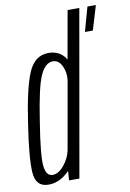

<svg xmlns="http://www.w3.org/2000/svg" viewBox="-88 -840 609 897"><g transform="rotate(-10 216.0 -391.0)"><path d="M166 0 169 -44.5Q163.5 -38 156.5 -32.5Q117 3 68.5 3Q8 3 3.5 -66.5Q-1 -136 23 -291.5Q47 -457.5 77.8 -530.2Q108.5 -603 174.5 -603Q223 -603 250.5 -567.5Q254 -562.5 257 -557L297.5 -785H353L215 0ZM183.5 -138.5 240.5 -462Q245 -496.5 231.5 -527Q217 -561 187.5 -561Q152 -561 127.8 -508.5Q103.5 -456 79 -293.5Q54 -138.5 59 -88.5Q64 -38.5 95 -38.5Q124.5 -38.5 151.5 -72.5Q175.5 -103 183.5 -138.5ZM359.5 -670 391.5 -785H431.5L397 -670Z"/></g></svg>

Font: Anybody Condensed Light
Style: Italic
Weight: 300
Width: 3
Italic angle: -10°
Designer: Tyler Finck
Foundry: Etcetera Type Company
Version: Version 1.010; ttfautohint (v1.8.3) -l 8 -r 50 -G 200 -x 14 